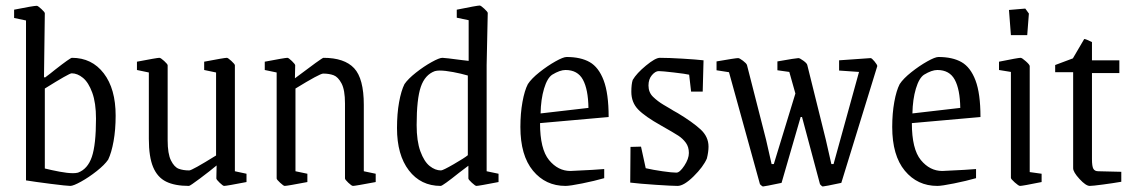

<svg xmlns="http://www.w3.org/2000/svg" viewBox="-20 -663 4094 694"><path d="M74 -11V-589L31 -598V-628Q101 -642 113 -642Q117 -642 129.5 -630.5Q142 -619 142 -615L139 -384L143 -383Q162 -397 179 -411Q234 -454 240 -454Q312 -454 355 -398Q398 -342 398 -245Q398 -194 390.5 -152.5Q383 -111 371 -86Q358 -67 329.5 -44.5Q301 -22 273 -6.5Q245 9 234 9Q222 9 163 1.5Q104 -6 74 -11ZM327 -234Q327 -291 313.5 -328Q300 -365 280 -381.5Q260 -398 239 -398Q230 -398 142 -343V-54Q166 -48 195 -42.5Q224 -37 244 -37Q254 -37 262 -39Q297 -52 312 -96Q327 -140 327 -234Z M518 -161V-401L475 -410V-440Q548 -454 556 -454Q561 -454 573.5 -442.5Q586 -431 586 -427V-156Q586 -107 598 -83Q610 -59 626 -53Q642 -47 664 -47Q674 -47 761 -101V-401L718 -410V-440Q791 -454 800 -454Q804 -454 816.5 -442.5Q829 -431 829 -427V-44L871 -35V-5Q799 9 790 9Q786 9 774 -2.5Q762 -14 762 -18L763 -65Q739 -45 703 -18Q667 9 663 9Q612 9 580.5 -6.5Q549 -22 533.5 -59Q518 -96 518 -161Z M980 -18V-401L937 -410V-440Q1010 -454 1019 -454Q1023 -454 1035 -442.5Q1047 -431 1047 -427L1046 -380Q1144 -454 1149 -454Q1225 -454 1260 -416.5Q1295 -379 1295 -284V-44L1338 -35V-5Q1264 9 1256 9Q1251 9 1239 -2.5Q1227 -14 1227 -18V-289Q1227 -338 1214.5 -361.5Q1202 -385 1186 -391Q1170 -397 1148 -397Q1136 -397 1048 -343V-44L1091 -35V-5Q1018 9 1009 9Q1005 9 992.5 -2.5Q980 -14 980 -18Z M1415 -200Q1415 -252 1422.5 -293.5Q1430 -335 1442 -359Q1455 -378 1483.5 -400.5Q1512 -423 1540 -438.5Q1568 -454 1579 -454Q1588 -454 1648 -446L1674 -443V-590L1631 -599V-628Q1705 -643 1714 -643Q1718 -643 1730.5 -631.5Q1743 -620 1743 -616L1739 -428V-44L1782 -35V-5Q1710 9 1702 9Q1698 9 1685.5 -2.5Q1673 -14 1673 -18V-64L1640 -39Q1580 9 1573 9Q1501 9 1458 -47Q1415 -103 1415 -200ZM1671 -102V-390Q1647 -397 1618 -402.5Q1589 -408 1569 -408Q1560 -408 1552 -406Q1516 -393 1501 -349Q1486 -305 1486 -211Q1486 -153 1499.5 -116Q1513 -79 1533 -63Q1553 -47 1574 -47Q1581 -47 1620 -69.5Q1659 -92 1671 -102Z M1861 -204Q1861 -253 1868.5 -294.5Q1876 -336 1888 -359Q1901 -379 1930 -402Q1959 -425 1987.5 -441Q2016 -457 2028 -457Q2079 -457 2111.5 -438.5Q2144 -420 2162 -372.5Q2180 -325 2180 -240L1932 -218Q1932 -124 1964.5 -84.5Q1997 -45 2042 -45L2121 -49L2164 -52V-19Q2129 -9 2084.5 0Q2040 9 2024 9Q1952 9 1906.5 -46Q1861 -101 1861 -204ZM2107 -273Q2106 -340 2087 -375Q2068 -410 2024 -410Q2004 -410 1976 -393Q1958 -381 1946.5 -342.5Q1935 -304 1934 -253Z M2258 -3 2259 -132 2297 -133 2314 -55Q2340 -49 2374.5 -44Q2409 -39 2425 -39Q2437 -39 2453.5 -64Q2470 -89 2470 -110Q2470 -132 2459 -147Q2448 -162 2432 -172.5Q2416 -183 2370 -209Q2311 -242 2286.5 -267.5Q2262 -293 2262 -331Q2262 -359 2267 -374Q2281 -398 2315 -426Q2349 -454 2365 -454Q2397 -454 2447 -451Q2497 -448 2523 -445L2520 -332H2478L2471 -393Q2459 -396 2416 -401Q2373 -406 2361 -406Q2349 -406 2336.5 -391.5Q2324 -377 2324 -354Q2324 -329 2340.5 -313Q2357 -297 2378 -284.5Q2399 -272 2406 -268Q2410 -265 2430 -254Q2483 -222 2512 -195.5Q2541 -169 2541 -133Q2541 -114 2535 -90Q2522 -60 2487 -25.5Q2452 9 2429 9Q2410 9 2350 5Q2290 1 2258 -3Z M2727 3 2615 -402 2570 -409V-441Q2639 -453 2648 -453Q2653 -453 2665.5 -443.5Q2678 -434 2680 -428L2749 -158L2769 -70H2777L2855 -325L2833 -403L2790 -409V-441Q2858 -453 2866 -453Q2871 -453 2884 -443.5Q2897 -434 2898 -428L2965 -158L2985 -70H2993L3085 -403L3013 -408V-445L3127 -453Q3131 -453 3141 -441Q3151 -429 3151 -424L3021 -2Q2960 11 2954 11Q2951 11 2944 3L2879 -240H2874L2805 -2Q2743 11 2738 11Q2735 11 2727 3Z M3205 -204Q3205 -253 3212.5 -294.5Q3220 -336 3232 -359Q3245 -379 3274 -402Q3303 -425 3331.5 -441Q3360 -457 3372 -457Q3423 -457 3455.5 -438.5Q3488 -420 3506 -372.5Q3524 -325 3524 -240L3276 -218Q3276 -124 3308.5 -84.5Q3341 -45 3386 -45L3465 -49L3508 -52V-19Q3473 -9 3428.5 0Q3384 9 3368 9Q3296 9 3250.5 -46Q3205 -101 3205 -204ZM3451 -273Q3450 -340 3431 -375Q3412 -410 3368 -410Q3348 -410 3320 -393Q3302 -381 3290.5 -342.5Q3279 -304 3278 -253Z M3634 -20V-403L3591 -410V-440Q3660 -454 3669 -454Q3674 -454 3688 -441.5Q3702 -429 3702 -424V-41L3745 -35V-5Q3676 9 3667 9Q3662 9 3648 -3.5Q3634 -16 3634 -20ZM3627 -627 3686 -632 3699 -614 3693 -536H3634Z M3859 -55V-402H3794V-428L3858 -452L3899 -522Q3905 -522 3927 -511V-445H4026V-399H3927V-88Q3927 -62 3932 -53Q3937 -44 3950 -44L4033 -42V-6Q4004 -1 3966.5 4Q3929 9 3919 9Q3905 9 3882 -16Q3859 -41 3859 -55Z"/></svg>

Font: Grenze Light
Style: Regular
Weight: 300
Designer: Renata Polastri
Foundry: Omnibus-Type
Version: Version 1.002; ttfautohint (v1.8)